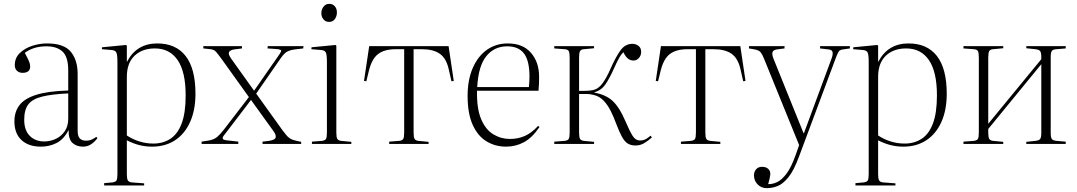

<svg xmlns="http://www.w3.org/2000/svg" viewBox="-20 -749 5605 999"><path d="M193 14Q129 14 92 -20Q55 -54 55 -118Q55 -167 81 -201.5Q107 -236 168 -255.5Q229 -275 335 -278V-383Q335 -453 305.5 -480.5Q276 -508 222 -508Q186 -508 158 -499Q130 -490 109 -474Q126 -442 131.5 -428.5Q137 -415 137 -403Q137 -370 97 -370Q80 -370 68.5 -380.5Q57 -391 57 -410Q57 -448 83 -473Q109 -498 147.5 -510.5Q186 -523 225 -523Q313 -523 348.5 -479.5Q384 -436 384 -365V-69Q384 -41 395 -29Q406 -17 427 -17Q444 -17 457.5 -23Q471 -29 481 -37L487 -30Q472 -10 453.5 2Q435 14 411 14Q379 14 357.5 -5Q336 -24 337 -73Q312 -24 274.5 -5Q237 14 193 14ZM210 -13Q241 -13 269.5 -26Q298 -39 316.5 -65.5Q335 -92 335 -131V-263Q250 -259 199.5 -246.5Q149 -234 127.5 -206Q106 -178 106 -126Q106 -71 135 -42Q164 -13 210 -13Z M522 216V204L565 200Q581 198 586 190Q591 182 591 156V-427Q591 -465 585 -476.5Q579 -488 558 -489L510 -493L511 -503L636 -515L640 -511V-428H641Q691 -523 798 -523Q895 -523 946 -457.5Q997 -392 997 -261Q997 -176 969 -114Q941 -52 890.5 -19Q840 14 771 14Q737 14 705 6Q673 -2 640 -19V157Q640 179 644.5 188.5Q649 198 665 200L730 205V216ZM778 -2Q828 -2 866 -26.5Q904 -51 925 -106Q946 -161 946 -253Q946 -375 904.5 -436Q863 -497 786 -497Q720 -497 680 -459Q640 -421 640 -349V-44Q705 -2 778 -2Z M1029 0V-12L1067 -18Q1094 -23 1110 -36.5Q1126 -50 1146 -76L1275 -244L1133 -442Q1114 -468 1104 -479.5Q1094 -491 1075 -493L1038 -497V-509H1239V-497L1200 -492Q1178 -489 1172 -478.5Q1166 -468 1182 -445L1302 -277L1426 -455Q1440 -474 1443 -483Q1446 -492 1417 -494L1372 -497L1373 -509H1559L1558 -497L1515 -492Q1495 -490 1478 -482.5Q1461 -475 1442 -448L1313 -262L1450 -71Q1461 -58 1469 -47Q1477 -36 1490 -28Q1503 -20 1528 -15L1547 -11V0H1346V-12L1379 -16Q1412 -21 1414.5 -34.5Q1417 -48 1402 -68L1286 -229L1164 -69Q1153 -55 1145 -44.5Q1137 -34 1139 -27.5Q1141 -21 1159 -19L1220 -12V0Z M1692 -635Q1674 -635 1663 -648.5Q1652 -662 1652 -680Q1652 -700 1663.5 -714.5Q1675 -729 1693 -729Q1711 -729 1722 -716.5Q1733 -704 1733 -684Q1733 -665 1722.5 -650Q1712 -635 1692 -635ZM1603 0V-12L1655 -16Q1671 -18 1676 -26Q1681 -34 1681 -60V-427Q1681 -465 1675 -476.5Q1669 -488 1648 -489L1600 -493L1601 -503L1726 -515L1730 -511V-59Q1730 -35 1735 -26.5Q1740 -18 1755 -16L1808 -11V0Z M2005 0V-12L2057 -16Q2073 -18 2078 -26Q2083 -34 2083 -60V-493H2040Q1980 -493 1947.5 -468Q1915 -443 1900 -383L1886 -326L1874 -328L1901 -509H2314L2341 -328L2329 -326L2315 -388Q2302 -446 2268 -469.5Q2234 -493 2175 -493H2132V-59Q2132 -35 2137 -26.5Q2142 -18 2157 -16L2210 -11V0Z M2613 14Q2557 14 2511.5 -13.5Q2466 -41 2439.5 -99.5Q2413 -158 2413 -250Q2413 -333 2439.5 -394.5Q2466 -456 2513 -489.5Q2560 -523 2622 -523Q2701 -523 2743 -474Q2785 -425 2785 -350Q2785 -335 2784.5 -315.5Q2784 -296 2782 -277H2462Q2460 -184 2483.5 -129Q2507 -74 2547 -50Q2587 -26 2633 -26Q2675 -26 2710.5 -41.5Q2746 -57 2780 -94L2787 -88Q2749 -32 2706 -9Q2663 14 2613 14ZM2463 -296H2732Q2735 -328 2735 -350Q2735 -433 2706.5 -470.5Q2678 -508 2619 -508Q2552 -508 2510.5 -457Q2469 -406 2463 -296Z M3286 8Q3263 8 3246.5 -2Q3230 -12 3216 -37.5Q3202 -63 3185 -108Q3173 -141 3157.5 -172Q3142 -203 3120.5 -225.5Q3099 -248 3069 -255Q3050 -260 3033 -260Q3016 -260 2993 -260V-59Q2993 -35 2998 -26.5Q3003 -18 3018 -16L3071 -11V0H2864V-12L2918 -16Q2934 -18 2939 -26Q2944 -34 2944 -60V-449Q2944 -475 2939 -483.5Q2934 -492 2918 -493L2864 -497V-509H3071V-498L3018 -493Q3003 -492 2998 -483Q2993 -474 2993 -450V-276Q3016 -276 3032 -276.5Q3048 -277 3064 -280Q3094 -286 3115.5 -316Q3137 -346 3156 -390Q3182 -449 3207 -485Q3232 -521 3271 -521Q3288 -521 3302 -510.5Q3316 -500 3316 -479Q3316 -460 3304 -447Q3292 -434 3277 -434Q3258 -434 3245 -446Q3232 -458 3224 -477Q3212 -467 3200.5 -446Q3189 -425 3177 -398Q3152 -342 3130.5 -310.5Q3109 -279 3073 -269V-267Q3134 -256 3169 -222.5Q3204 -189 3232 -123Q3257 -65 3272 -41.5Q3287 -18 3311 -18Q3328 -18 3341.5 -26Q3355 -34 3365 -43L3372 -34Q3353 -17 3332.5 -4.5Q3312 8 3286 8Z M3523 0V-12L3575 -16Q3591 -18 3596 -26Q3601 -34 3601 -60V-493H3558Q3498 -493 3465.5 -468Q3433 -443 3418 -383L3404 -326L3392 -328L3419 -509H3832L3859 -328L3847 -326L3833 -388Q3820 -446 3786 -469.5Q3752 -493 3693 -493H3650V-59Q3650 -35 3655 -26.5Q3660 -18 3675 -16L3728 -11V0Z M3970 230Q3941 230 3922 210.5Q3903 191 3903 163Q3903 145 3914 132Q3925 119 3945 119Q3966 119 3977.5 130Q3989 141 3988 159Q3987 167 3984.5 179.5Q3982 192 3977 209Q3998 210 4022.5 199Q4047 188 4072 155Q4097 122 4120 57L4138 6L3956 -442Q3947 -465 3938 -476.5Q3929 -488 3906 -492L3877 -497V-509H4062V-497L4023 -492Q4003 -489 3999.5 -477.5Q3996 -466 4004 -445L4161 -56H4163L4308 -448Q4314 -465 4312 -477.5Q4310 -490 4290 -492L4247 -497V-509H4402V-497L4367 -492Q4350 -490 4344 -481Q4338 -472 4329 -448L4138 64Q4111 138 4082 173.5Q4053 209 4025 219.5Q3997 230 3970 230Z M4431 216V204L4474 200Q4490 198 4495 190Q4500 182 4500 156V-427Q4500 -465 4494 -476.5Q4488 -488 4467 -489L4419 -493L4420 -503L4545 -515L4549 -511V-428H4550Q4600 -523 4707 -523Q4804 -523 4855 -457.5Q4906 -392 4906 -261Q4906 -176 4878 -114Q4850 -52 4799.5 -19Q4749 14 4680 14Q4646 14 4614 6Q4582 -2 4549 -19V157Q4549 179 4553.5 188.5Q4558 198 4574 200L4639 205V216ZM4687 -2Q4737 -2 4775 -26.5Q4813 -51 4834 -106Q4855 -161 4855 -253Q4855 -375 4813.5 -436Q4772 -497 4695 -497Q4629 -497 4589 -459Q4549 -421 4549 -349V-44Q4614 -2 4687 -2Z M4993 0V-12L5047 -16Q5063 -18 5068 -26Q5073 -34 5073 -60V-449Q5073 -475 5068 -483.5Q5063 -492 5047 -493L4993 -497V-509H5200V-498L5147 -493Q5132 -492 5127 -483Q5122 -474 5122 -450V-105L5398 -441V-451Q5398 -474 5392.5 -482.5Q5387 -491 5367 -493L5320 -498V-509H5525V-497L5477 -493Q5458 -492 5452.5 -483.5Q5447 -475 5447 -452V-57Q5447 -35 5452.5 -26.5Q5458 -18 5477 -16L5525 -12V0H5320V-11L5367 -16Q5387 -18 5392.5 -26.5Q5398 -35 5398 -58V-415L5122 -78V-59Q5122 -35 5127 -26.5Q5132 -18 5147 -16L5200 -11V0Z"/></svg>

Font: Literata 72pt ExtraLight
Style: Regular
Weight: 200
Designer: Latin by Veronika Burian and Jose Scaglione. Greek by Irene Vlachou. Cyrillic by Vera Evstafieva.
Foundry: TypeTogether
Version: Version 3.002